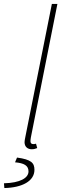

<svg xmlns="http://www.w3.org/2000/svg" viewBox="-74 -742 320 970"><path d="M86 12C98 12 104 10 114 6L108 -16C100 -14 98 -14 94 -14C84 -14 80 -20 80 -28C80 -32 80 -38 82 -48L216 -722H188L54 -50C52 -40 50 -30 50 -24C50 0 66 12 86 12ZM-52 208C38 206 100 173 100 116C100 81 84 64 12 54L2 78C47 82 70 94 70 124C70 157 28 182 -54 184Z"/></svg>

Font: Source Sans Pro ExtraLight
Style: Italic
Weight: 200
Italic angle: -11°
Designer: Paul D. Hunt
Foundry: Adobe Systems Incorporated
Version: Version 3.006;hotconv 1.0.111;makeotfexe 2.5.65597